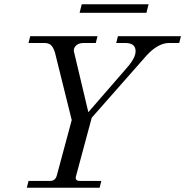

<svg xmlns="http://www.w3.org/2000/svg" viewBox="-20 -882 870 902"><path d="M354 -822H668L678 -862H364ZM106 0H448L456 -32H356C338 -32 332 -40 338 -58L411 -329L656 -607C683 -639 724 -680 775 -680H822L830 -712H534L526 -680H569C608 -680 617 -661 617 -641C617 -609 586 -575 567 -553L395 -355L329 -633C320 -654 337 -680 371 -680H430L438 -712H122L114 -680H188C215 -680 227 -669 238 -636L317 -318L247 -58C242 -40 232 -32 214 -32H114Z"/></svg>

Font: Old Standard
Style: Italic
Weight: 400
Italic angle: -15.2°
Designer: Alexey Kryukov <alexios@thessalonica.org.ru>
Version: Version 2.0